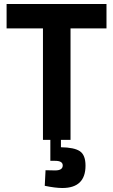

<svg xmlns="http://www.w3.org/2000/svg" viewBox="-20 -700 566 961"><path d="M195 -558H13V-680H513V-558H333V0H195ZM204 230 208 152Q229 153 256 153Q294 153 294 128Q294 105 256 105H232V-1H285V37Q352 38 380 57Q408 76 408 129Q408 241 292 241Q257 241 204 230Z"/></svg>

Font: Cairo
Style: Bold
Weight: 700
Designer: Mohamed Gaber
Foundry: Kief Type Foundry
Version: Version 2.100